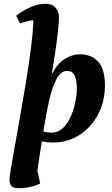

<svg xmlns="http://www.w3.org/2000/svg" viewBox="-20 -754 604 1032"><path d="M83 258Q52 258 41.5 245.5Q31 233 31 213Q31 198 39.5 147Q48 96 61.5 21Q75 -54 90.5 -142Q106 -230 121 -321.5Q136 -413 146.5 -496.5Q157 -580 160 -645Q124 -642 88 -628L67 -669Q104 -699 147 -716.5Q190 -734 222 -734Q260 -734 278.5 -712.5Q297 -691 297 -663Q297 -637 292.5 -594Q288 -551 281.5 -504.5Q275 -458 268.5 -419Q262 -380 259 -362H263Q288 -412 328 -437Q368 -462 409 -462Q472 -462 508 -422Q544 -382 544 -293Q544 -228 522.5 -172.5Q501 -117 463 -75.5Q425 -34 375 -11Q325 12 267 12Q251 12 235 10.5Q219 9 205 5Q199 42 193 81.5Q187 121 181 163L196 232Q172 245 138.5 251.5Q105 258 83 258ZM341 -373Q308 -373 285 -331.5Q262 -290 245 -217Q228 -144 213 -47Q234 -41 257 -41Q292 -41 317.5 -65Q343 -89 359.5 -126Q376 -163 384.5 -204Q393 -245 393 -279Q393 -324 381 -348.5Q369 -373 341 -373Z"/></svg>

Font: Petrona ExtraBold
Style: Italic
Weight: 800
Italic angle: -9°
Designer: Ringo R. Seeber
Foundry: Ringo R. Seeber
Version: Version 2.001; ttfautohint (v1.8.3)